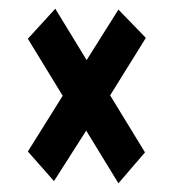

<svg xmlns="http://www.w3.org/2000/svg" viewBox="-20 -560 390 441"><path d="M252 -139 178 -260 104 -144 44 -212 124 -340 44 -471 107 -540 179 -422 252 -538 315 -473 233 -341 313 -210Z"/></svg>

Font: Inconsolata ExtraCondensed ExtraBold
Style: Regular
Weight: 800
Width: 2
Monospace: yes
Designer: Raph Levien, Cyreal, Brenton Simpson
Foundry: Raph Levien, Cyreal, Google
Version: Version 3.001; ttfautohint (v1.8.2.53-6de2)